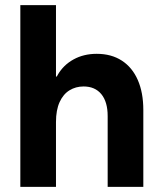

<svg xmlns="http://www.w3.org/2000/svg" viewBox="-20 -727 637 747"><path d="M59.1 -707H197.8V0H59.1ZM305.2 -390.6Q274.9 -390.6 250.5 -375.7Q226.1 -360.8 211.9 -329.8Q197.8 -298.8 197.8 -252L182.1 -345.7V-429.2H213.4L182.1 -345.7Q182.1 -396.5 204.3 -435.3Q226.6 -474.1 266.1 -495.8Q305.7 -517.6 356.4 -517.6Q413.1 -517.6 453.9 -491.2Q494.6 -464.8 516.1 -415.8Q537.6 -366.7 537.6 -298.8V0H398.9V-275.4Q398.9 -330.6 374.3 -360.6Q349.6 -390.6 305.2 -390.6Z"/></svg>

Font: Wanted Sans Std Variable
Style: Regular
Weight: 400
Designer: Original Design by Kil Hyung-jin and Kang Hanbin, Wanted Lab, Inc;
Foundry: Wanted Lab, Inc.
Version: Version 1.003;Glyphs 3.2 (3227)